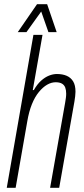

<svg xmlns="http://www.w3.org/2000/svg" viewBox="-20 -888 398 908"><path d="M12 0 138 -723H181L135 -462H140Q156 -490 174.5 -506.5Q193 -523 212 -530.5Q231 -538 249 -538Q276 -538 295.5 -529.5Q315 -521 326 -503Q337 -485 337 -454Q337 -444 335.5 -432.5Q334 -421 332 -408L260 0H217L288 -402Q290 -414 291.5 -424.5Q293 -435 293 -445Q293 -462 288.5 -474Q284 -486 273 -492.5Q262 -499 243 -499Q223 -499 203 -487.5Q183 -476 164 -453Q145 -430 131 -395.5Q117 -361 109 -314L54 0ZM64 -736 155 -868H203L248 -736H209L167 -856H191L105 -736Z"/></svg>

Font: Archivo ExtraCondensed Thin
Style: Italic
Weight: 250
Width: 2
Italic angle: -10°
Designer: Hector Gatti
Foundry: Omnibus-Type
Version: Version 2.001